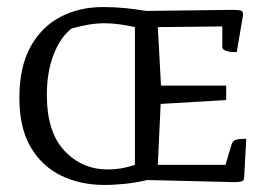

<svg xmlns="http://www.w3.org/2000/svg" viewBox="-20 -517 764 545"><path d="M395 -486 640 -489Q654 -489 662 -487.5Q670 -486 670 -475L652 -369Q648 -369 638 -369.5Q628 -370 619.5 -373.5Q611 -377 611 -384V-442L428 -440L437 -274H622V-233L436 -222L428 -49H620L637 -106Q640 -117 649 -120Q658 -123 679 -123L673 -12Q672 -4 665.5 -2Q659 0 645 0L398 -6Q369 1 337 4.5Q305 8 277 8Q208 8 153.5 -18.5Q99 -45 67 -99.5Q35 -154 35 -239Q35 -327 66.5 -384Q98 -441 151.5 -469Q205 -497 272 -497Q304 -497 335 -494Q366 -491 395 -486ZM286 -36Q306 -36 323.5 -39Q341 -42 363 -49V-440Q341 -445 319 -448Q297 -451 276 -451Q254 -451 231 -447Q208 -443 183 -436Q151 -411 132 -361.5Q113 -312 113 -248Q113 -142 163 -89Q213 -36 286 -36Z"/></svg>

Font: Mate SC
Style: Regular
Weight: 400
Designer: Eduardo Rodriguez Tunni
Foundry: Eduardo Rodriguez Tunni
Version: Version 1.003; ttfautohint (v1.8.4.7-5d5b);gftools[0.9.24]